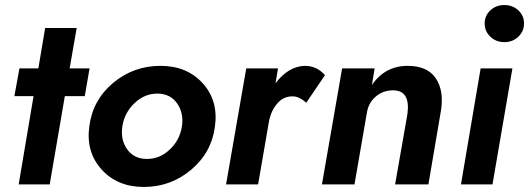

<svg xmlns="http://www.w3.org/2000/svg" viewBox="-20 -731 2097 761"><path d="M57 -460H132L159 -620H284L256 -460H335L316 -350H237L177 0H54L113 -350H37Z M334 -230Q347 -334 428 -402Q509 -470 616 -470Q721 -470 783.5 -401Q846 -332 832 -230Q819 -127 738 -58.5Q657 10 550 10Q445 10 382.5 -59.5Q320 -129 334 -230ZM465 -230Q457 -178 483.5 -140Q510 -102 560 -101Q612 -100 652.5 -138Q693 -176 701 -230Q709 -282 682.5 -320.5Q656 -359 606 -360Q554 -361 513.5 -322.5Q473 -284 465 -230Z M1194 -324Q1165 -349 1141 -349Q1105 -350 1080.5 -322.5Q1056 -295 1047 -255L1003 0H876L956 -460H1082L1072 -401Q1123 -468 1188 -470Q1236 -470 1268 -433Z M1595 -280Q1607 -373 1538 -373Q1498 -373 1469 -348Q1440 -323 1434 -283L1385 0H1256L1336 -460H1465L1454 -394Q1506 -470 1596 -470Q1674 -470 1707 -421Q1740 -372 1728 -294L1678 0H1546Z M1923.5 -585.5Q1901 -607 1901 -638Q1901 -669 1923.5 -690Q1946 -711 1979 -711Q2012 -711 2034.5 -690Q2057 -669 2057 -638Q2057 -607 2034.5 -585.5Q2012 -564 1979 -564Q1946 -564 1923.5 -585.5ZM1885 -460H2011L1932 0H1807Z"/></svg>

Font: Jost* 600 Semi
Style: Italic
Weight: 600
Italic angle: -10°
Version: Version 3.500